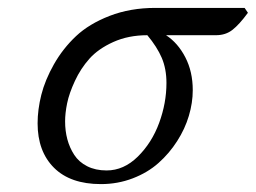

<svg xmlns="http://www.w3.org/2000/svg" viewBox="-20 -449 641 481"><path d="M74.2 -140.1Q74.2 -174.3 83.5 -211.4Q92.8 -248.5 115.2 -288.1Q137.7 -327.6 170.4 -358.4Q203.1 -389.2 254.6 -409.2Q306.2 -429.2 369.1 -429.2H592.8L601.1 -417Q579.6 -387.7 562.5 -374.3Q545.4 -360.8 521 -360.8H396Q425.8 -341.3 444.3 -305.4Q462.9 -269.5 462.9 -223.1Q462.9 -191.4 453.1 -158.7Q443.4 -126 423.8 -95.5Q404.3 -64.9 377.2 -40.8Q350.1 -16.6 312.5 -2.2Q274.9 12.2 232.9 12.2Q156.2 12.2 115.2 -28.8Q74.2 -69.8 74.2 -140.1ZM349.1 -360.8Q301.8 -360.8 263.9 -343.8Q226.1 -326.7 204.1 -302Q182.1 -277.3 167.7 -246.3Q153.3 -215.3 148.2 -190.4Q143.1 -165.5 143.1 -145Q143.1 -121.1 148.7 -100.1Q154.3 -79.1 166 -61Q177.7 -43 198.5 -32.5Q219.2 -22 247.1 -22Q290 -22 325.2 -56.6Q360.4 -91.3 378.7 -141.1Q397 -190.9 397 -241.2Q397 -276.4 385.3 -304Q373.5 -331.5 349.1 -360.8Z"/></svg>

Font: Linux Libertine G
Style: Italic
Weight: 400
Italic angle: -12°
Designer: Philipp H. Poll
Foundry: Philipp H. Poll
Version: Version 5.1.3